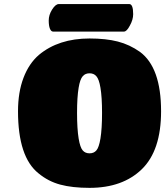

<svg xmlns="http://www.w3.org/2000/svg" viewBox="-20 -908 806 937"><path d="M417 8.8Q332.5 8.8 273.9 -7.1Q215.3 -22.9 168 -62Q67.9 -141.6 67.9 -365.2Q67.9 -457.5 94.5 -527.8Q121.1 -598.1 169.9 -640.1Q266.1 -720.2 417 -720.2Q497.1 -720.2 554.9 -705.3Q612.8 -690.4 663.1 -654.8Q766.1 -578.6 766.1 -365.2Q766.1 -173.3 671.9 -82Q578.1 8.8 417 8.8ZM383.8 -173.8Q396 -159.7 417 -159.7Q438 -159.7 450.2 -173.8Q462.9 -188 470.2 -231.9Q478 -279.8 478 -356.9Q478 -434.1 470.2 -480Q463.4 -521.5 450.2 -536.1Q438 -550.3 417 -550.3Q396 -550.3 383.8 -536.1Q370.6 -521.5 363.8 -480Q356 -434.1 356 -356.9Q356 -279.8 363.8 -231.9Q371.1 -188 383.8 -173.8ZM585 -753.9H238.8Q229.5 -753.9 223.6 -768.1Q217.8 -782.2 217.8 -808.1Q217.8 -835 233.9 -860.8Q251 -888.2 267.1 -888.2H610.8Q629.9 -888.2 629.9 -838.9Q629.9 -812 613.8 -783.2Q598.6 -753.9 585 -753.9Z"/></svg>

Font: GGS TheRock Black
Style: Regular
Weight: 900
Designer: Rodrigo Fuenzalida (2012); Goodgame Studios (2014)
Foundry: Rodrigo Fuenzalida,2012;  GGS,2014
Version: Version 1.002 | FøM Mod